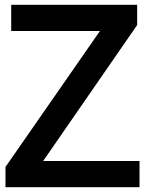

<svg xmlns="http://www.w3.org/2000/svg" viewBox="-20 -775 608 805"><path d="M3 -75 399 -645H27V-755H555V-670L161 -100H565V10H3Z"/></svg>

Font: BLUETTI 2.0 Medium
Style: Italic
Weight: 500
Designer: Stijn de Vries
Foundry: tokotype
Version: Version 2.005;October 31, 2023;FontCreator 14.0.0.2814 64-bi